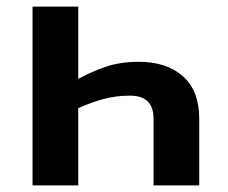

<svg xmlns="http://www.w3.org/2000/svg" viewBox="-20 -564 694 584"><path d="M218 -544H79V0H218V-235Q256 -252 293.5 -262.5Q331 -273 376 -273Q447 -273 447 -203V0H586V-203Q586 -288 536.5 -332Q487 -376 402 -376Q344 -376 299 -360Q254 -344 218 -324Z"/></svg>

Font: Noto Sans UI
Style: Bold
Weight: 700
Designer: Monotype Design Team
Foundry: Monotype Imaging Inc.
Version: Version 1.901